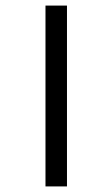

<svg xmlns="http://www.w3.org/2000/svg" viewBox="-20 -665 353 688"><path d="M220 3H143V-645H220Z"/></svg>

Font: Hind Siliguri Fixed
Style: Regular
Weight: 400
Designer: Jyotish Sonowal
Foundry: Indian Type Foundry
Version: Version 1.001;October 28, 2021;FontCreator 12.0.0.2565 64-bi